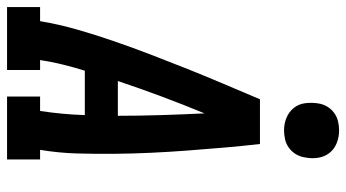

<svg xmlns="http://www.w3.org/2000/svg" viewBox="-262 -762 1005 558"><g transform="rotate(90 241.0 -482.5)"><path d="M-18 0V-96H23Q32 -150 47.5 -204Q63 -258 81.5 -311.5Q100 -365 120.5 -418.5Q141 -472 162 -524.5Q183 -577 205.5 -630Q228 -683 250 -735H380Q386 -683 390.5 -630Q395 -577 399 -524.5Q403 -472 405.5 -418.5Q408 -365 408.5 -311.5Q409 -258 407.5 -204Q406 -150 397 -96H425V0H242V-96H284Q289 -129 292 -161.5Q295 -194 296 -226H167Q157 -194 149 -161.5Q141 -129 136 -96H165V0ZM298 -322Q298 -385 296 -448Q294 -511 291 -574Q265 -511 241.5 -448Q218 -385 197 -322ZM340 -805Q321 -805 304 -812Q287 -819 275.5 -833Q264 -847 261.5 -866Q259 -885 262 -904Q264 -918 271 -930Q278 -942 289.5 -950.5Q301 -959 314.5 -962Q328 -965 341 -965Q360 -965 377.5 -958Q395 -951 406 -937Q417 -923 420 -904Q423 -885 419 -866Q417 -852 410 -840Q403 -828 391.5 -819.5Q380 -811 366.5 -808Q353 -805 340 -805Z"/></g></svg>

Font: Iosevka Curly Slab
Style: Bold Italic
Weight: 700
Italic angle: -9°
Monospace: yes
Designer: Belleve Invis
Foundry: Belleve Invis
Version: Version 22.1.2; ttfautohint (v1.8.4)